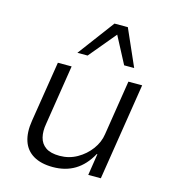

<svg xmlns="http://www.w3.org/2000/svg" viewBox="-112 -844 847 944"><g transform="rotate(15 311.5 -372.0)"><path d="M243 8Q183 8 144 -15Q105 -38 90.5 -81.5Q76 -125 86 -186L135 -494H205L157 -189Q150 -150 157.5 -119.5Q165 -89 190 -71.5Q215 -54 261 -54Q309 -54 349.5 -77Q390 -100 417 -136.5Q444 -173 450 -215L494 -494H564L486 0H422L439 -110H436Q403 -50 355 -21Q307 8 243 8ZM215 -566 354 -752H422L504 -566H453L381 -703L267 -566Z"/></g></svg>

Font: Nunito Sans 7pt Light
Style: Italic
Weight: 300
Italic angle: -9°
Designer: Vernon Adams
Foundry: Vernon Adams
Version: Version 3.101;gftools[0.9.27]